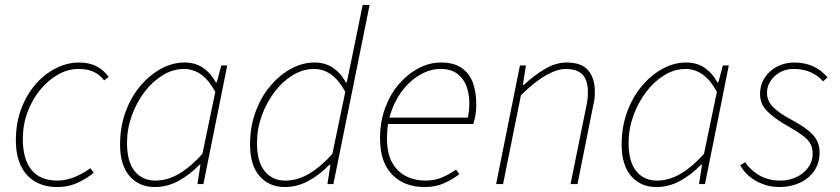

<svg xmlns="http://www.w3.org/2000/svg" viewBox="-20 -742 3388 774"><path d="M210 12Q159 12 121.5 -10Q84 -32 64 -74Q44 -116 44 -176Q44 -247 66 -304.5Q88 -362 124.5 -403.5Q161 -445 206.5 -467.5Q252 -490 298 -490Q340 -490 369.5 -474.5Q399 -459 418 -432L400 -418Q381 -442 356.5 -453Q332 -464 296 -464Q254 -464 214 -441.5Q174 -419 142 -380Q110 -341 91 -290Q72 -239 72 -182Q72 -100 107 -57Q142 -14 212 -14Q247 -14 283.5 -29.5Q320 -45 344 -64L358 -46Q334 -25 295.5 -6.5Q257 12 210 12Z M604 12Q541 12 502.5 -32Q464 -76 464 -160Q464 -229 485.5 -289Q507 -349 544.5 -394Q582 -439 628.5 -464.5Q675 -490 724 -490Q768 -490 799.5 -468Q831 -446 850 -410H854L872 -478H896L800 0H776L788 -78H784Q747 -39 701 -13.5Q655 12 604 12ZM606 -14Q656 -14 703.5 -42.5Q751 -71 796 -122L848 -372Q820 -422 789 -443Q758 -464 722 -464Q677 -464 635.5 -438.5Q594 -413 562 -370.5Q530 -328 511 -275Q492 -222 492 -166Q492 -90 523 -52Q554 -14 606 -14Z M1128 12Q1065 12 1026.5 -32Q988 -76 988 -160Q988 -229 1009.5 -289Q1031 -349 1068.5 -394Q1106 -439 1152.5 -464.5Q1199 -490 1248 -490Q1292 -490 1323.5 -468Q1355 -446 1374 -410H1378L1398 -506L1442 -722H1470L1324 0H1300L1312 -78H1308Q1271 -39 1225 -13.5Q1179 12 1128 12ZM1130 -14Q1180 -14 1227.5 -42.5Q1275 -71 1320 -122L1372 -372Q1344 -422 1313 -443Q1282 -464 1246 -464Q1201 -464 1159.5 -438.5Q1118 -413 1086 -370.5Q1054 -328 1035 -275Q1016 -222 1016 -166Q1016 -90 1047 -52Q1078 -14 1130 -14Z M1692 12Q1610 12 1561 -38Q1512 -88 1512 -184Q1512 -252 1533 -308Q1554 -364 1589.5 -404.5Q1625 -445 1668.5 -467.5Q1712 -490 1758 -490Q1809 -490 1840.5 -468.5Q1872 -447 1886 -409Q1900 -371 1900 -322Q1900 -306 1898.5 -291.5Q1897 -277 1894 -264.5Q1891 -252 1888 -242H1536L1542 -268H1866Q1869 -283 1870.5 -297.5Q1872 -312 1872 -328Q1872 -362 1861 -393Q1850 -424 1824.5 -444Q1799 -464 1756 -464Q1716 -464 1677.5 -443Q1639 -422 1608 -384.5Q1577 -347 1558.5 -296Q1540 -245 1540 -186Q1540 -123 1561.5 -85.5Q1583 -48 1618 -31Q1653 -14 1694 -14Q1732 -14 1761.5 -26.5Q1791 -39 1818 -58L1832 -40Q1805 -19 1770.5 -3.5Q1736 12 1692 12Z M1980 0 2076 -478H2100L2088 -400H2092Q2134 -439 2177.5 -464.5Q2221 -490 2264 -490Q2326 -490 2352 -457.5Q2378 -425 2378 -374Q2378 -356 2376.5 -343.5Q2375 -331 2370 -310L2308 0H2280L2342 -306Q2347 -329 2348.5 -342Q2350 -355 2350 -370Q2350 -417 2329 -440.5Q2308 -464 2260 -464Q2227 -464 2182 -439Q2137 -414 2080 -358L2008 0Z M2626 12Q2563 12 2524.5 -32Q2486 -76 2486 -160Q2486 -229 2507.5 -289Q2529 -349 2566.5 -394Q2604 -439 2650.5 -464.5Q2697 -490 2746 -490Q2790 -490 2821.5 -468Q2853 -446 2872 -410H2876L2894 -478H2918L2822 0H2798L2810 -78H2806Q2769 -39 2723 -13.5Q2677 12 2626 12ZM2628 -14Q2678 -14 2725.5 -42.5Q2773 -71 2818 -122L2870 -372Q2842 -422 2811 -443Q2780 -464 2744 -464Q2699 -464 2657.5 -438.5Q2616 -413 2584 -370.5Q2552 -328 2533 -275Q2514 -222 2514 -166Q2514 -90 2545 -52Q2576 -14 2628 -14Z M3122 12Q3087 12 3056 0.5Q3025 -11 3001 -31Q2977 -51 2964 -76L2984 -88Q3004 -57 3040.5 -35.5Q3077 -14 3126 -14Q3161 -14 3190.5 -28Q3220 -42 3238 -66.5Q3256 -91 3256 -122Q3256 -143 3248.5 -159.5Q3241 -176 3218.5 -193.5Q3196 -211 3152 -236Q3101 -265 3072.5 -294Q3044 -323 3044 -362Q3044 -400 3063 -429Q3082 -458 3113.5 -474Q3145 -490 3182 -490Q3223 -490 3257 -475Q3291 -460 3316 -430L3298 -414Q3277 -438 3247.5 -451Q3218 -464 3180 -464Q3134 -464 3103 -435Q3072 -406 3072 -368Q3072 -335 3096 -311Q3120 -287 3162 -264Q3213 -237 3239 -215.5Q3265 -194 3274.5 -173Q3284 -152 3284 -128Q3284 -85 3262.5 -53.5Q3241 -22 3204 -5Q3167 12 3122 12Z"/></svg>

Font: Source Sans 3
Style: Italic
Weight: 200
Italic angle: -11°
Designer: Paul D. Hunt
Foundry: Adobe
Version: Version 3.046;hotconv 1.0.118;makeotfexe 2.5.65603